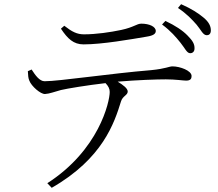

<svg xmlns="http://www.w3.org/2000/svg" viewBox="-20 -831 1040 917"><path d="M842 -627C863 -601 872 -578 887 -577C900 -576 909 -585 909 -599C910 -620 900 -637 876 -661C853 -685 817 -709 770 -731L754 -714C796 -683 821 -653 842 -627ZM919 -713C940 -688 949 -664 966 -663C979 -662 987 -670 987 -686C987 -706 978 -726 951 -748C927 -768 893 -790 845 -811L830 -793C873 -764 896 -739 919 -713ZM681 -656C713 -661 724 -670 724 -683C724 -704 693 -718 655 -718C633 -718 620 -701 559 -688C507 -677 439 -667 381 -667C348 -667 324 -679 287 -708L271 -694C303 -646 331 -619 379 -619C468 -619 604 -643 681 -656ZM227 66C471 -74 526 -244 558 -347C566 -373 590 -376 590 -394C590 -409 567 -426 542 -441C638 -449 728 -452 772 -452C819 -452 854 -446 869 -446C890 -446 895 -455 895 -468C895 -494 839 -514 804 -514C787 -514 773 -503 702 -496C507 -480 262 -443 193 -443C169 -443 149 -471 131 -499L113 -491C114 -471 115 -457 120 -446C130 -419 174 -381 195 -382C216 -383 241 -393 271 -401C300 -408 397 -424 484 -434C498 -419 504 -407 504 -392C504 -344 452 -114 206 44Z"/></svg>

Font: Noto Serif KR Light
Style: Regular
Weight: 300
Designer: Ryoko NISHIZUKA 西塚涼子 (kana & ideographs); Frank Grießhammer (Latin, Greek & Cyrillic); Wenlong ZHANG 张文龙 (bopomofo); San
Foundry: Adobe
Version: Version 2.001;hotconv 1.1.0;makeotfexe 2.6.0